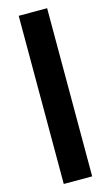

<svg xmlns="http://www.w3.org/2000/svg" viewBox="-148 -852 637 1103"><g transform="rotate(-15 170.5 -300.0)"><path d="M255 -800H86V200H255Z"/></g></svg>

Font: Sansita Black
Style: Regular
Weight: 900
Designer: Pablo Cosgaya
Foundry: Omnibus-Type
Version: Version 1.006; ttfautohint (v1.5)